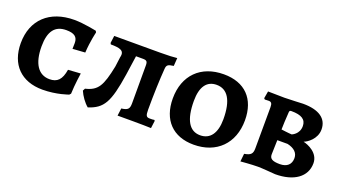

<svg xmlns="http://www.w3.org/2000/svg" viewBox="-49 -898 2308 1302"><g transform="rotate(20 1105.0 -246.5)"><path d="M275 9C378 9 459 -22 459 -22L468 -32C470 -99 483 -183 483 -183L393 -177C381 -103 352 -74 296 -74C216 -74 170 -141 170 -265C170 -376 211 -426 291 -426C349 -426 374 -407 374 -363C374 -341 373 -321 373 -321L463 -327C468 -413 485 -479 485 -479L480 -490C480 -490 389 -510 319 -510C141 -510 30 -406 30 -238C30 -84 122 9 275 9Z M1060 -58C1053 -56 1039 -56 1026 -56C1002 -56 996 -66 996 -109C996 -218 1000 -329 1006 -406C1008 -434 1016 -442 1058 -447L1062 -505C1034 -502 1000 -500 941 -500H609L602 -447L607 -438C672 -438 699 -428 699 -398C699 -392 698 -385 696 -377L687 -308C657 -160 633 -117 545 -96L536 -79C551 -44 578 -6 606 17C710 -17 743 -71 775 -282L795 -421H844C872 -421 879 -414 879 -385V-112C879 -70 867 -60 822 -54L815 0H932C986 0 1027 1 1057 2L1064 -52Z M1366 9C1531 9 1638 -98 1638 -265C1638 -420 1550 -510 1398 -510C1232 -510 1127 -405 1127 -238C1127 -83 1216 9 1366 9ZM1386 -66C1309 -66 1267 -133 1267 -271C1267 -374 1306 -426 1376 -426C1454 -426 1498 -360 1498 -222C1498 -120 1457 -66 1386 -66Z M1829 0C1860 0 1925 6 1955 8C2089 8 2174 -52 2174 -150C2174 -226 2094 -258 2061 -265C2086 -274 2147 -315 2147 -384C2147 -463 2085 -506 1970 -506C1970 -506 1865 -501 1837 -501C1809 -501 1718 -503 1718 -503L1709 -451L1716 -444C1716 -444 1734 -445 1744 -445C1763 -445 1770 -435 1770 -408L1769 -111C1769 -71 1756 -58 1710 -50L1704 7C1704 7 1782 0 1829 0ZM1892 -292C1892 -316 1895 -378 1898 -418C1899 -429 1902 -432 1913 -432C1986 -432 2020 -410 2020 -362C2020 -303 1968 -284 1968 -284C1952 -284 1892 -292 1892 -292ZM1890 -214H1964C2014 -203 2041 -177 2041 -139C2041 -93 2012 -67 1961 -67C1908 -67 1887 -79 1887 -110Z"/></g></svg>

Font: Alegreya SC
Style: Bold
Weight: 700
Designer: Juan Pablo del Peral
Foundry: Huerta Tipografica
Version: Version 2.007;PS 002.007;hotconv 1.0.88;makeotf.lib2.5.64775